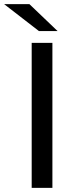

<svg xmlns="http://www.w3.org/2000/svg" viewBox="-48 -907 378 927"><path d="M105 -700H205V0H105ZM-28 -887H94L230 -757H140Z"/></svg>

Font: Idrija
Style: Regular
Weight: 500
Designer: Julieta Ulanovsky
Foundry: Julieta Ulanovsky
Version: Version 7.200